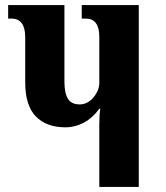

<svg xmlns="http://www.w3.org/2000/svg" viewBox="-20 -734 652 754"><path d="M370 -246Q370 -284 374 -307H370Q344 -271 309.5 -252.5Q275 -234 237 -234Q162 -234 120.5 -277Q79 -320 79 -411V-588Q79 -661 25 -661H12V-714H233V-414Q233 -369 246.5 -346.5Q260 -324 293 -324Q324 -324 347 -351.5Q370 -379 370 -409V-589Q370 -661 317 -661H301V-714H525V0H370Z"/></svg>

Font: Noto Serif Georgian Bold Cond
Style: Regular
Weight: 700
Width: 3
Designer: Monotype Design team
Foundry: Monotype Imaging Inc.
Version: Version 1.000